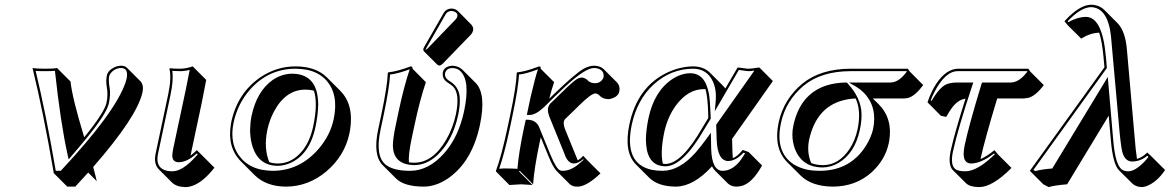

<svg xmlns="http://www.w3.org/2000/svg" viewBox="-20 -718 4917 807"><path d="M371.6 -16.1Q381.3 19 386.7 43.5L350.6 7.3Q323.7 37.1 296.4 66.4H262.7L206.1 9.8Q162.1 -247.1 116.7 -432.1Q132.8 -429.2 169.4 -429.2Q206.5 -429.2 219.7 -432.1L276.4 -375.5Q283.7 -305.7 334 -141.1Q418.9 -245.1 427.7 -286.1Q435.1 -320.3 428.2 -356.9Q424.8 -378.9 429.2 -400.9Q433.6 -421.9 461.4 -435.5Q476.1 -441.9 490.2 -441.9Q505.4 -441.4 513.7 -433.1L570.3 -376.5Q585 -360.4 579.1 -330.6Q556.2 -227.1 371.6 -16.1ZM281.2 -63 268.6 -47.9 264.2 -67.4Q234.4 -201.7 210.9 -420.4Q196.3 -418.9 169.4 -418.9Q143.6 -418.9 129.9 -419.9Q172.9 -241.2 214.4 0H235.4Q464.8 -245.6 507.3 -370.6Q510.7 -380.9 512.7 -389.2Q520 -431.2 490.2 -432.1Q460.9 -432.1 442.9 -407.2Q439.9 -402.3 439 -398.9Q435.1 -380.4 440.9 -347.7Q445.3 -319.3 437.5 -283.7Q428.2 -239.7 341.3 -134.3Q315.9 -103 281.2 -63Z M687 -321.8Q701.7 -391.6 691.9 -429.2L694.3 -431.2Q706.1 -429.2 737.8 -429.2Q763.2 -429.7 790 -439L846.7 -382.3Q846.7 -381.3 828.1 -286.6L780.8 -64Q793.5 -73.2 807.1 -86.9L824.7 -69.8L881.3 -13.2Q826.7 56.6 774.9 66.9Q767.1 68.4 760.7 68.4Q722.7 67.9 703.6 49.8L647 -6.8Q625.5 -29.8 633.8 -70.8ZM696.8 -319.8 643.6 -68.8Q632.8 -11.2 682.1 0Q692.9 2 704.1 2Q748 2 804.2 -61.5Q808.1 -65.9 811 -69.3L807.1 -73.2Q767.1 -36.6 731.4 -36.1Q706.1 -36.1 704.1 -61.5Q704.1 -63.5 704.1 -64.5Q704.6 -75.2 708 -93.3L761.7 -345.2Q767.1 -370.1 777.3 -424.3Q756.8 -418.9 737.8 -418.9Q722.2 -418.9 704.1 -419.9Q710 -382.3 696.8 -319.8Z M952.1 -205.1Q978 -326.7 1073.7 -392.6Q1142.1 -439 1222.7 -439Q1307.1 -438.5 1353 -393.6L1409.7 -336.9Q1468.8 -277.8 1451.2 -170.4Q1450.2 -163.6 1448.7 -157.2Q1428.7 -62.5 1350.6 3.4Q1275.4 65.9 1182.1 66.4Q1098.6 65.9 1050.3 18.1L993.7 -38.6Q934.6 -97.7 950.2 -193.4Q951.2 -199.7 952.1 -205.1ZM1263.7 -341.3Q1180.2 -341.3 1130.9 -248Q1112.3 -212.4 1103.5 -171.4Q1087.9 -94.7 1111.8 -36.6Q1128.9 -30.8 1147.9 -30.8Q1209 -30.8 1253.4 -87.4Q1283.7 -127 1296.4 -187Q1316.9 -284.2 1299.3 -336.9Q1282.7 -341.3 1263.7 -341.3ZM1207 -408.2Q1304.7 -408.2 1315.9 -305.2Q1317.4 -292 1317.4 -278.8Q1316.9 -237.8 1306.2 -185.1Q1280.8 -65.4 1195.3 -30.8Q1170.9 -21.5 1147.9 -21Q1062 -21 1038.1 -113.8Q1031.2 -141.6 1031.2 -172.4Q1031.7 -202.1 1037.1 -230Q1059.1 -334.5 1126 -381.8Q1163.6 -407.7 1207 -408.2ZM961.9 -203.1Q941.9 -108.4 997.1 -48.8Q1029.3 -15.1 1078.6 -4.9Q1101.1 -0.5 1125.5 0Q1240.7 0 1320.8 -94.2Q1368.2 -150.4 1382.3 -216.3Q1404.8 -321.8 1350.6 -381.3Q1320.3 -413.6 1272 -424.3Q1248.5 -428.7 1222.7 -429.2Q1108.4 -429.2 1030.3 -340.8Q979 -282.2 961.9 -203.1Z M1877.4 -682.1Q1894 -681.6 1904.8 -671.4L1960.9 -614.7Q1970.7 -603.5 1968.8 -590.3Q1965.8 -579.6 1959 -572.3L1840.8 -450.2Q1833 -442.9 1827.1 -442.4Q1821.8 -442.9 1818.4 -445.8L1761.7 -502.4Q1758.3 -506.8 1759.3 -512.2Q1760.3 -516.1 1763.7 -522L1845.7 -665Q1856.4 -681.6 1877.4 -682.1ZM1722.7 -194.3 1709.5 -132.3Q1695.8 -65.9 1698.7 -35.6Q1710 -34.2 1721.7 -34.2Q1798.8 -34.2 1855 -129.9Q1883.8 -179.7 1896 -236.8Q1914.1 -323.7 1884.3 -354Q1877 -360.8 1865.7 -368.2Q1856 -374.5 1851.1 -379.4Q1837.9 -394 1841.3 -414.1Q1845.7 -435.5 1872.6 -440.9Q1877 -441.9 1881.3 -441.9Q1906.7 -440.9 1923.3 -425.3L1980 -368.7Q2024.4 -322.3 1997.1 -192.4Q1964.4 -39.1 1864.7 30.8Q1813 66.4 1759.8 66.4Q1678.7 65.9 1644.5 32.2L1587.9 -24.4Q1546.9 -66.9 1569.3 -172.9L1582.5 -234.9Q1608.4 -357.9 1609.9 -411.1L1612.3 -414.1Q1646.5 -417 1706.5 -439Q1710.4 -438.5 1712.4 -437Q1714.4 -433.6 1713.9 -429.2L1770 -372.6Q1744.1 -295.4 1722.7 -194.3ZM1656.2 -252.9Q1677.7 -354 1702.1 -426.8Q1652.3 -408.2 1619.6 -404.8Q1616.7 -349.6 1592.3 -232.9L1579.1 -170.9Q1556.2 -61.5 1601.6 -25.4Q1620.6 -10.7 1649.9 -4.9Q1673.8 0 1703.6 0Q1781.2 0 1847.2 -74.2Q1907.7 -143.1 1930.7 -251Q1958 -380.4 1913.6 -420.4Q1903.8 -428.7 1892.6 -430.7Q1886.7 -431.6 1881.3 -432.1Q1860.8 -432.1 1852.5 -416Q1851.6 -413.6 1851.1 -412.1Q1846.7 -392.6 1866.7 -378.9Q1869.1 -377.4 1871.1 -376.5Q1908.2 -353.5 1912.1 -311Q1915 -279.8 1905.8 -234.9Q1882.8 -127.4 1818.8 -66.4Q1773.4 -24.4 1721.7 -23.9Q1631.8 -25.4 1631.3 -107.9Q1631.8 -137.7 1643.1 -190.9ZM1877.4 -671.9Q1861.8 -670.9 1854.5 -660.2L1772.5 -517.1Q1770.5 -513.2 1769 -510.3Q1769 -509.8 1769 -509.3L1770 -508.8Q1773.4 -510.7 1777.3 -514.2L1895 -636.2Q1899.9 -641.6 1902.3 -648.9Q1905.3 -663.6 1888.2 -669.9Q1882.8 -671.9 1877.4 -671.9Z M2252.4 -429.2 2309.1 -372.6Q2300.3 -348.6 2288.6 -303.2L2307.6 -321.8Q2397.5 -408.7 2432.6 -428.7Q2457 -441.9 2476.6 -441.9Q2502.9 -441.4 2517.1 -427.7L2573.7 -371.1Q2587.4 -356 2583 -333.5Q2578.6 -313 2552.2 -304.2Q2544.4 -301.8 2538.1 -301.3Q2514.6 -301.8 2502.9 -313.5L2496.6 -319.8Q2488.8 -325.2 2481.9 -325.2Q2465.3 -325.2 2414.1 -274.9Q2406.7 -268.1 2399.4 -260.3L2355 -217.3Q2351.1 -213.4 2349.6 -205.1V-204.6Q2347.7 -191.4 2358.4 -166.5L2405.8 -50.3Q2407.2 -46.9 2408.2 -43.9Q2417.5 -48.8 2431.6 -63L2447.3 -45.9L2503.9 10.7Q2448.2 64 2410.6 66.4Q2405.8 66.9 2401.9 66.4Q2385.7 65.4 2375 56.2L2318.4 -0.5Q2304.2 -15.6 2284.7 -63L2252.9 -140.6L2249 -123.5Q2225.1 -10.3 2220.7 56.6L2164.6 0L2161.6 2.9L2218.3 59.6Q2216.3 59.6 2170.9 56.6L2121.1 59.6L2064.9 2.9L2064.5 0Q2088.4 -64.5 2112.8 -180.2L2124.5 -234.9Q2149.9 -355 2151.9 -411.1L2154.3 -414.1Q2186 -416.5 2240.2 -437Q2243.7 -438.5 2245.6 -439Q2249.5 -438.5 2251.5 -437Q2253.4 -434.1 2252.4 -429.2ZM2241.2 -426.8Q2191.9 -407.7 2161.6 -404.8Q2158.2 -347.2 2134.3 -232.9L2122.6 -177.7Q2099.1 -67.9 2078.1 -8.8Q2094.2 -10.3 2114.3 -9.8Q2138.2 -9.8 2154.8 -8.3Q2159.7 -73.7 2182.6 -182.1L2189.9 -214.8H2197.8Q2233.9 -213.4 2246.1 -183.6L2293.9 -66.9Q2318.8 -6.8 2335.4 -1.5Q2340.3 0 2345.2 0Q2376.5 0 2408.7 -25.4Q2420.4 -34.7 2433.1 -46.4L2431.2 -48.8Q2411.1 -31.7 2393.1 -30.8Q2370.1 -30.8 2356.9 -60.1Q2354.5 -65.9 2349.1 -80.1Q2343.3 -95.2 2339.8 -103L2292.5 -219.2Q2280.3 -248 2283.2 -263.2Q2286.6 -275.4 2291.5 -281.2L2335.9 -324.2Q2393.6 -381.8 2410.6 -388.7Q2418.5 -391.6 2425.3 -392.1Q2440.9 -391.1 2452.6 -377.9Q2462.9 -368.7 2481.4 -368.2Q2501.5 -368.2 2513.2 -385.3Q2515.6 -389.2 2516.6 -392.1Q2521.5 -423.3 2489.7 -430.7Q2483.4 -432.1 2476.6 -432.1Q2439 -432.1 2352.1 -350.6Q2336.9 -336.4 2314.5 -314.9L2266.6 -267.6Q2231.4 -234.9 2206.5 -234.9H2194.3L2210 -309.1Q2230 -395 2241.2 -426.8Z M3057.1 -134.3 3058.6 -76.7Q3059.1 -64 3060.1 -53.2Q3079.1 -60.1 3101.6 -87.9L3126.5 -79.1L3183.1 -22.5Q3140.6 53.7 3095.2 64Q3084.5 66.4 3073.2 66.4Q3053.2 65.4 3040 53.7L2983.4 -2.9Q2976.6 -10.3 2972.7 -19Q2896.5 64.9 2821.3 66.4Q2746.1 65.9 2709 29.3L2652.3 -27.3Q2601.1 -80.1 2625.5 -195.8Q2658.7 -351.6 2782.7 -412.1Q2837.9 -438.5 2894 -439Q2937 -438.5 2963.4 -413.1L3020 -356.4Q3024.9 -351.1 3028.8 -346.2L3080.1 -434.1Q3087.4 -434.1 3103.5 -431.6Q3119.6 -429.2 3127 -429.2Q3134.8 -429.2 3150.9 -431.6Q3165.5 -434.1 3171.9 -434.1L3228.5 -377.4ZM2957 -222.2 2956.5 -243.2Q2954.6 -309.6 2945.3 -343.3Q2940.9 -343.8 2937.5 -343.3Q2871.6 -343.3 2820.3 -273.9Q2786.1 -226.6 2772 -162.6Q2754.4 -78.6 2766.1 -29.8Q2772.5 -29.3 2777.8 -28.8Q2846.2 -30.8 2932.1 -181.2ZM2967.3 -219.2 2940.9 -175.8Q2851.1 -20 2777.8 -19Q2703.6 -19 2695.8 -110.4Q2694.8 -121.1 2694.8 -131.8Q2695.3 -171.4 2705.6 -221.2Q2729.5 -334 2804.7 -384.8Q2842.3 -409.7 2880.9 -410.2Q2943.8 -410.2 2959.5 -324.7Q2964.8 -293 2966.3 -243.2ZM2990.2 -193.8 3150.9 -421.4Q3135.3 -418.9 3127 -418.9Q3118.2 -418.9 3101.6 -421.9Q3090.8 -423.3 3085.4 -423.8L2984.4 -250.5L2988.3 -294.9Q2993.2 -355 2965.3 -394.5Q2939.9 -428.7 2894 -429.2Q2800.3 -429.2 2727.1 -362.8Q2658.2 -299.3 2635.3 -193.8Q2601.6 -30.3 2718.8 -4.4Q2740.2 0 2764.6 0Q2835.9 0 2904.8 -78.1Q2926.3 -103 2950.2 -135.7L2967.8 -160.2L2969.2 -91.3Q2972.2 -1 3016.6 0Q3061 0 3095.7 -48.8Q3104 -60.5 3111.8 -73.7L3105 -76.2Q3073.2 -42 3040.5 -41Q2995.1 -42.5 2992.2 -132.8Z M3438.5 -23.9Q3505.4 -23.9 3550.8 -91.8Q3574.7 -128.4 3584.5 -174.8Q3600.6 -252.9 3576.2 -304.2Q3432.6 -296.9 3389.2 -161.6Q3384.3 -146.5 3380.9 -131.3Q3370.1 -78.1 3389.6 -32.7Q3412.1 -23.9 3438.5 -23.9ZM3648.4 -304.2 3672.4 -280.8Q3733.4 -219.7 3717.3 -124.5Q3716.3 -119.6 3715.3 -115.2Q3700.7 -46.9 3645 4.9Q3578.1 65.9 3481 66.4Q3392.1 65.9 3344.7 19.5L3288.1 -37.1Q3230 -96.7 3252.9 -204.1Q3274.4 -301.3 3352.1 -366.2Q3429.2 -428.7 3554.7 -429.2H3795.4L3804.2 -417L3860.4 -360.4Q3826.2 -314.5 3797.4 -306.6Q3788.1 -304.2 3777.8 -304.2ZM3438.5 -14.2Q3350.6 -14.2 3320.8 -93.3Q3310.5 -121.6 3310.5 -152.3Q3310.5 -172.4 3314.5 -189.9Q3342.3 -321.8 3452.6 -358.4Q3490.7 -370.6 3535.2 -371.1H3539.6L3542.5 -367.7Q3599.1 -306.6 3601.1 -240.7Q3602.1 -210 3594.2 -172.9Q3573.2 -74.2 3504.4 -33.2Q3472.2 -14.6 3438.5 -14.2ZM3721.2 -371.1Q3753.9 -371.1 3782.7 -406.2Q3787.1 -411.6 3791.5 -417L3790.5 -418.9H3554.7Q3432.1 -418.5 3358.4 -358.4Q3282.7 -294.9 3262.7 -202.1Q3236.3 -79.1 3315.9 -27.3Q3340.3 -12.2 3372.1 -4.9Q3397 0 3424.3 0Q3553.7 0 3620.1 -106Q3641.6 -141.1 3649.4 -174.3Q3669.4 -268.1 3610.4 -328.6Q3596.2 -342.8 3580.1 -352.5L3547.9 -371.1Z M4005.4 -429.2H4302.2L4310.5 -417L4367.2 -360.4Q4331.5 -312.5 4299.3 -306.2Q4291 -304.7 4283.2 -304.2H4171.4Q4118.2 -128.4 4101.1 -49.3Q4128.4 -61 4159.7 -86.9L4174.8 -68.8L4231.4 -12.2Q4151.4 68.4 4095.2 68.4Q4057.1 67.9 4041 52.7L3984.4 -3.4Q3963.9 -25.9 3975.6 -83Q3991.7 -157.2 4038.1 -303.2Q4005.4 -298.8 3980 -263.2Q3970.2 -249.5 3957 -226.6L3934.6 -231.4L3878.4 -288.1Q3909.7 -378.9 3960.4 -414.1Q3983.4 -428.7 4005.4 -429.2ZM4005.4 -418.9Q3952.6 -418.9 3906.7 -329.6Q3897.9 -312.5 3891.6 -295.4L3895.5 -294.4Q3928.7 -350.1 3956.1 -362.8Q3974.6 -371.1 4000.5 -371.1H4070.8L4066.4 -357.9Q4006.3 -176.8 3985.4 -81.1Q3971.7 -16.6 4002 -3.4Q4007.3 -1.5 4013.7 0Q4023.9 2 4038.6 2Q4088.9 1 4161.1 -69.3L4158.2 -73.2Q4105 -31.7 4062.5 -30.8Q4031.2 -30.8 4030.3 -69.8Q4030.3 -71.8 4030.3 -73.2Q4030.8 -88.4 4034.7 -107.9Q4051.8 -189 4105 -363.8L4107.4 -371.1H4226.6Q4260.7 -371.1 4291.5 -408.7Q4294.9 -413.1 4298.3 -417L4296.9 -418.9Z M4820.3 -60.1 4877 -3.4Q4843.3 46.9 4799.8 64Q4787.6 68.4 4778.8 68.4Q4754.4 67.4 4739.7 53.7L4683.1 -2.4Q4657.7 -28.8 4649.4 -126L4640.1 -231.9L4465.3 56.6Q4411.6 61 4387.7 68.4L4365.2 56.6L4308.6 0L4622.1 -435.1L4618.2 -478Q4612.3 -542.5 4600.1 -580.6Q4562.5 -579.6 4524.4 -555.7L4467.8 -611.8L4454.1 -628.9Q4516.6 -697.3 4565.9 -698.2Q4600.1 -697.3 4621.6 -676.3L4678.2 -619.6Q4709.5 -586.9 4716.3 -512.2L4747.6 -157.2Q4753.9 -79.1 4758.8 -50.3Q4779.8 -55.2 4802.2 -77.1ZM4807.1 -58.6 4802.2 -63.5Q4773.9 -39.6 4739.3 -39.1Q4708.5 -39.1 4697.3 -78.6Q4689.9 -106.9 4681.2 -213.4L4649.4 -567.9Q4635.7 -685.5 4565.9 -688Q4522 -687 4467.3 -628.4L4470.2 -625Q4508.8 -646.5 4543.9 -647Q4613.3 -647 4627.9 -481.4Q4627.9 -479.5 4628.4 -479L4632.3 -432.1L4323.2 -3.4L4332 1Q4357.4 -6.3 4402.8 -9.8L4636.2 -394.5L4659.2 -127Q4668 -24.9 4695.3 -5.4Q4706.5 2 4722.2 2Q4751.5 2 4791.5 -40Q4800.3 -49.3 4807.1 -58.6Z"/></svg>

Font: Linux Biolinum Shadow O
Style: Italic
Weight: 400
Italic angle: -12°
Designer: Philipp H. Poll
Foundry: Philipp H. Poll
Version: Version 0.6.2